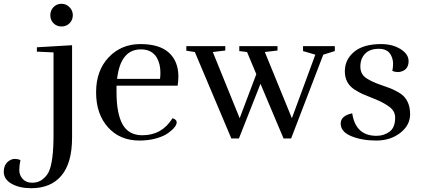

<svg xmlns="http://www.w3.org/2000/svg" viewBox="-186 -732 2234 1015"><path d="M97 -19V-455L9 -459V-482L195 -493V-4Q195 129 139 196Q83 263 -21 263Q-83 263 -124.5 239.5Q-166 216 -166 176.5Q-166 137 -138 118Q-123 108 -107.5 108Q-92 108 -78 114Q-84 142 -84 168Q-84 194 -66 214Q-48 234 -16 234Q16 234 38.5 216.5Q61 199 72 176Q97 122 97 -19ZM199 -651.5Q199 -627 182 -609.5Q165 -592 139.5 -592Q114 -592 97 -609Q80 -626 80 -651.5Q80 -677 97 -694.5Q114 -712 139 -712Q164 -712 181.5 -694Q199 -676 199 -651.5Z M757 -327Q757 -303 753 -279H430V-244Q430 -132 462 -74.5Q494 -17 567 -17Q670 -17 726 -107Q748 -100 748 -86Q748 -61 702 -28Q680 -12 640 -0.5Q600 11 551 11Q448 11 385 -59Q322 -129 322 -244Q322 -359 388.5 -429Q455 -499 556 -499Q657 -499 707 -453.5Q757 -408 757 -327ZM662 -348Q662 -394 643 -427Q617 -471 559 -471Q451 -471 433 -315H660Q662 -332 662 -348Z M799 -488H1005V-465L939 -457L1081 -107L1169 -340L1120 -457L1079 -462V-488H1281V-465L1214 -457L1357 -107L1481 -443L1416 -462V-488H1584V-462L1523 -443L1353 0H1313L1191 -289L1077 0H1037L844 -457L799 -464Z M1804 -14Q1844 -14 1873.5 -36Q1903 -58 1903 -110Q1903 -145 1871.5 -168Q1840 -191 1793 -209.5Q1746 -228 1729.5 -235.5Q1713 -243 1686 -260Q1637 -293 1637 -355Q1637 -417 1686 -458Q1735 -499 1829 -499Q1889 -499 1931.5 -472.5Q1974 -446 1974 -409Q1974 -372 1946 -358Q1931 -351 1916.5 -351Q1902 -351 1888 -357Q1892 -375 1892 -396Q1892 -417 1882 -438Q1865 -474 1817 -474Q1769 -474 1744 -448Q1719 -422 1719 -380Q1719 -337 1755 -316Q1782 -299 1822 -285Q1862 -271 1876.5 -265.5Q1891 -260 1915 -247Q1939 -234 1951 -220Q1982 -186 1982 -128Q1982 -70 1930 -29.5Q1878 11 1803 11Q1728 11 1671.5 -12Q1615 -35 1615 -79Q1615 -120 1676 -133Q1694 -14 1804 -14Z"/></svg>

Font: Rufina
Style: Regular
Weight: 400
Designer: Martin Sommaruga
Foundry: Martin Sommaruga
Version: Version 1.001